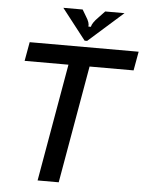

<svg xmlns="http://www.w3.org/2000/svg" viewBox="-63 -1020 811 1069"><g transform="rotate(5 343.0 -485.0)"><path d="M306 0H188L303 -657H58L77 -763H686L667 -657H421ZM381 -798 247 -970H355L377 -933Q399 -899 395 -878H409Q413 -900 446 -933L481 -970H589L395 -798Z"/></g></svg>

Font: Open Sauce Sans Medium Italic
Style: Regular
Weight: 500
Italic angle: -10°
Designer: Alfredo Marco Pradil
Foundry: Creative Sauce Fz LLC
Version: Version 1.477